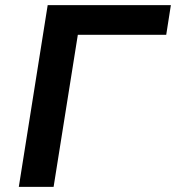

<svg xmlns="http://www.w3.org/2000/svg" viewBox="-20 -725 683 745"><path d="M53 0 165 -705H643L625 -590H282L188 0Z"/></svg>

Font: Nunito Sans 8pt
Style: Bold Italic
Weight: 700
Italic angle: -9°
Version: Version 3.101;gftools[0.9.27]